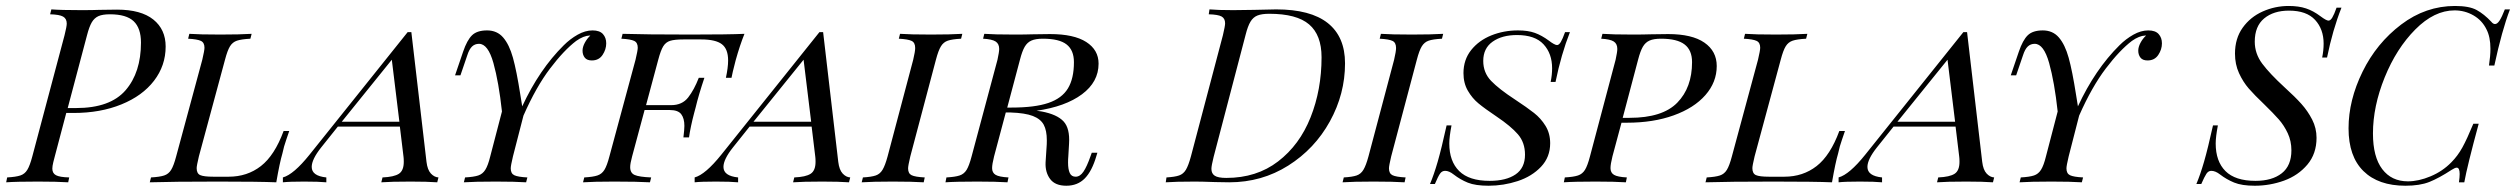

<svg xmlns="http://www.w3.org/2000/svg" viewBox="-47 -602 8308 634"><path d="M500 -448.4Q500 -385.5 461.7 -335.5Q423.4 -285.5 354 -257.3Q284.7 -229 196 -229H171.8L133.9 -85.5Q132.3 -79.8 129 -66.5Q125.8 -53.2 125.8 -45.2Q125.8 -29.8 137.9 -23.4Q150 -16.9 181.5 -16.1L178.2 0Q141.1 -2.4 78.2 -2.4Q7.3 -2.4 -26.6 0L-23.4 -16.1Q5.6 -17.7 20.2 -22.6Q34.7 -27.4 43.1 -41.1Q51.6 -54.8 59.7 -85.5L166.1 -485.5Q173.4 -514.5 173.4 -524.2Q173.4 -540.3 161.3 -547.2Q149.2 -554 118.5 -554.8L122.6 -571Q154.8 -568.5 221.8 -568.5Q260.5 -568.5 279.8 -569.4L339.5 -570.2Q418.5 -570.2 459.3 -537.5Q500 -504.8 500 -448.4ZM418.5 -461.3Q418.5 -508.9 394.4 -531.9Q370.2 -554.8 316.1 -554.8Q291.9 -554.8 278.2 -548.8Q264.5 -542.7 256 -528.2Q247.6 -513.7 240.3 -485.5L176.6 -245.2H204Q316.9 -245.2 367.7 -304Q418.5 -362.9 418.5 -461.3Z M885.5 -95.2Q876.6 -65.3 865.3 0Q808.9 -2.4 673.4 -2.4Q524.2 -2.4 447.6 0L451.6 -16.1Q480.6 -17.7 495.2 -22.6Q509.7 -27.4 518.1 -41.1Q526.6 -54.8 534.7 -85.5L621 -404.8Q628.2 -435.5 628.2 -444.4Q628.2 -461.3 616.5 -466.9Q604.8 -472.6 574.2 -474.2L578.2 -490.3Q611.3 -487.9 680.6 -487.9Q745.2 -487.9 783.9 -490.3L779.8 -474.2Q750 -472.6 735.5 -467.7Q721 -462.9 712.5 -449.2Q704 -435.5 696 -404.8L609.7 -85.5Q602.4 -54.8 602.4 -46.8Q602.4 -29 614.1 -23.8Q625.8 -18.5 657.3 -18.5H708.1Q769.4 -18.5 814.5 -53.6Q859.7 -88.7 889.5 -169.4H908.1Q906.5 -163.7 898.4 -141.1Q890.3 -118.5 885.5 -95.2Z M1400.8 -16.1 1396.8 0Q1364.5 -2.4 1308.9 -2.4Q1243.5 -2.4 1212.1 0L1216.1 -16.1Q1254 -17.7 1270.2 -28.2Q1286.3 -38.7 1286.3 -67.7Q1286.3 -78.2 1285.5 -83.9L1273.4 -183.9H1068.5L1013.7 -115.3Q982.3 -75.8 982.3 -50.8Q982.3 -21 1030.6 -16.1V0Q1006.5 -2.4 957.3 -2.4Q908.1 -2.4 887.1 0V-16.1Q922.6 -25.8 975 -91.1L1299.2 -496H1311.3L1361.3 -67.7Q1364.5 -41.1 1375.8 -29Q1387.1 -16.9 1400.8 -16.1ZM1271.8 -200 1246.8 -404.8 1081.5 -200Z M1954.8 -458.9Q1954.8 -438.7 1942.7 -420.6Q1930.6 -402.4 1907.3 -402.4Q1891.1 -402.4 1883.9 -411.7Q1876.6 -421 1876.6 -434.7Q1876.6 -446.8 1883.9 -460.5Q1891.1 -474.2 1902.4 -484.7H1900Q1879.8 -483.9 1855.6 -466.9Q1815.3 -436.3 1769.4 -375.8Q1723.4 -315.3 1681.5 -220.2L1646.8 -85.5Q1639.5 -54.8 1639.5 -46Q1639.5 -29 1651.2 -23.4Q1662.9 -17.7 1694.4 -16.1L1690.3 0Q1654 -2.4 1590.3 -2.4Q1520.2 -2.4 1484.7 0L1488.7 -16.1Q1517.7 -17.7 1532.3 -22.6Q1546.8 -27.4 1555.6 -41.5Q1564.5 -55.6 1571.8 -85.5L1610.5 -233.9Q1600 -330.6 1582.3 -394Q1564.5 -457.3 1534.7 -457.3Q1521 -457.3 1511.7 -448.4Q1502.4 -439.5 1496 -419.4L1473.4 -353.2H1455.6L1482.3 -431.5Q1495.2 -469.4 1511.7 -485.5Q1528.2 -501.6 1561.3 -501.6Q1594.4 -501.6 1614.5 -478.2Q1634.7 -454.8 1646.8 -411.3Q1658.9 -367.7 1671 -290.3L1677.4 -250.8Q1733.9 -372.6 1814.5 -452.4Q1835.5 -473.4 1860.5 -487.5Q1885.5 -501.6 1909.7 -501.6Q1933.1 -501.6 1944 -489.5Q1954.8 -477.4 1954.8 -458.9Z M2411.3 -490.3Q2396 -452.4 2382.3 -403.2Q2370.2 -356.5 2368.5 -345.2H2350Q2357.3 -379 2357.3 -402.4Q2357.3 -440.3 2336.7 -456Q2316.1 -471.8 2268.5 -471.8H2209.7Q2180.6 -471.8 2166.1 -467.3Q2151.6 -462.9 2143.1 -449.2Q2134.7 -435.5 2126.6 -404.8L2086.3 -254.8H2169.4Q2205.6 -254.8 2225.4 -280.2Q2245.2 -305.6 2260.5 -345.2H2279Q2259.7 -287.9 2250 -246.8L2245.2 -229Q2233.1 -183.1 2228.2 -148.4H2209.7Q2212.9 -174.2 2212.9 -186.3Q2212.9 -211.3 2202.4 -225Q2191.9 -238.7 2164.5 -238.7H2081.5L2040.3 -85.5Q2033.9 -62.1 2033.9 -50Q2033.9 -30.6 2048.8 -24.2Q2063.7 -17.7 2103.2 -16.1L2099.2 0Q2058.1 -2.4 1981.5 -2.4Q1913.7 -2.4 1878.2 0L1882.3 -16.1Q1911.3 -17.7 1925.8 -22.6Q1940.3 -27.4 1948.8 -41.1Q1957.3 -54.8 1965.3 -85.5L2051.6 -404.8Q2058.9 -435.5 2058.9 -444.4Q2058.9 -461.3 2047.2 -466.9Q2035.5 -472.6 2004.8 -474.2L2008.9 -490.3Q2084.7 -487.9 2233.9 -487.9Q2358.1 -487.9 2411.3 -490.3Z M2760.5 -16.1 2756.5 0Q2724.2 -2.4 2668.5 -2.4Q2603.2 -2.4 2571.8 0L2575.8 -16.1Q2613.7 -17.7 2629.8 -28.2Q2646 -38.7 2646 -67.7Q2646 -78.2 2645.2 -83.9L2633.1 -183.9H2428.2L2373.4 -115.3Q2341.9 -75.8 2341.9 -50.8Q2341.9 -21 2390.3 -16.1V0Q2366.1 -2.4 2316.9 -2.4Q2267.7 -2.4 2246.8 0V-16.1Q2282.3 -25.8 2334.7 -91.1L2658.9 -496H2671L2721 -67.7Q2724.2 -41.1 2735.5 -29Q2746.8 -16.9 2760.5 -16.1ZM2631.5 -200 2606.5 -404.8 2441.1 -200Z M2951.6 -46Q2951.6 -29 2963.3 -23.4Q2975 -17.7 3006.5 -16.1L3003.2 0Q2966.1 -2.4 2900.8 -2.4Q2833.9 -2.4 2798.4 0L2802.4 -16.1Q2830.6 -17.7 2844.8 -22.6Q2858.9 -27.4 2867.3 -41.5Q2875.8 -55.6 2883.9 -85.5L2968.5 -404.8Q2975 -432.3 2975 -443.5Q2975 -461.3 2963.3 -466.9Q2951.6 -472.6 2921 -474.2L2925 -490.3Q2958.1 -487.9 3027.4 -487.9Q3091.9 -487.9 3130.6 -490.3L3126.6 -474.2Q3096.8 -472.6 3082.7 -467.7Q3068.5 -462.9 3060.1 -449.2Q3051.6 -435.5 3043.5 -404.8L2958.9 -85.5Q2951.6 -54.8 2951.6 -46Z M3558.1 -97.6H3576.6L3573.4 -87.1Q3558.9 -37.1 3535.1 -12.9Q3511.3 11.3 3474.2 11.3Q3437.1 11.3 3420.6 -10.9Q3404 -33.1 3405.6 -66.1L3408.9 -116.9Q3409.7 -124.2 3409.7 -138.7Q3409.7 -171 3399.6 -189.9Q3389.5 -208.9 3363.7 -219Q3337.9 -229 3289.5 -230.6H3284.7H3274.2L3235.5 -85.5Q3229 -59.7 3229 -46.8Q3229 -31.5 3240.7 -24.6Q3252.4 -17.7 3283.1 -16.1L3279.8 0Q3242.7 -2.4 3179.8 -2.4Q3108.9 -2.4 3075 0L3078.2 -16.1Q3107.3 -17.7 3121.8 -22.6Q3136.3 -27.4 3144.8 -41.1Q3153.2 -54.8 3161.3 -85.5L3246.8 -404.8Q3252.4 -430.6 3252.4 -440.3Q3252.4 -457.3 3240.7 -464.9Q3229 -472.6 3199.2 -474.2L3203.2 -490.3Q3235.5 -487.9 3302.4 -487.9Q3341.1 -487.9 3360.5 -488.7L3420.2 -489.5Q3499.2 -489.5 3539.9 -463.3Q3580.6 -437.1 3580.6 -391.9Q3580.6 -331.5 3525.8 -290.7Q3471 -250 3375.8 -236.3L3392.7 -233.9Q3443.5 -224.2 3464.9 -201.2Q3486.3 -178.2 3483.1 -127.4L3480.6 -84.7Q3479.8 -77.4 3479.8 -65.3Q3479.8 -42.7 3485.5 -30.6Q3491.1 -18.5 3504.8 -18.5Q3519.4 -18.5 3530.6 -35.1Q3541.9 -51.6 3554 -86.3ZM3279 -246.8H3292.7Q3370.2 -246.8 3414.9 -262.1Q3459.7 -277.4 3479.4 -310.1Q3499.2 -342.7 3499.2 -396.8Q3499.2 -436.3 3475 -455.2Q3450.8 -474.2 3396.8 -474.2Q3372.6 -474.2 3358.9 -468.1Q3345.2 -462.1 3336.7 -447.6Q3328.2 -433.1 3321 -404.8Z M4012.1 0 3965.3 -0.8Q3920.2 -2.4 3899.2 -2.4Q3833.9 -2.4 3802.4 0L3804.8 -16.1Q3832.3 -17.7 3846.4 -22.6Q3860.5 -27.4 3869 -41.5Q3877.4 -55.6 3885.5 -85.5L3991.1 -485.5Q3998.4 -516.1 3998.4 -525Q3998.4 -541.1 3986.7 -547.6Q3975 -554 3944.4 -554.8L3946.8 -571Q3974.2 -568.5 4025 -568.5L4093.5 -569.4Q4148.4 -571 4166.9 -571Q4280.6 -571 4337.5 -525.8Q4394.4 -480.6 4394.4 -392.7Q4394.4 -291.9 4344.4 -201.2Q4294.4 -110.5 4206.9 -55.2Q4119.4 0 4012.1 0ZM4316.9 -412.9Q4316.9 -486.3 4275.8 -521.4Q4234.7 -556.5 4144.4 -556.5Q4119.4 -556.5 4105.2 -550.8Q4091.1 -545.2 4082.3 -530.6Q4073.4 -516.1 4066.1 -487.1L3960.5 -83.9Q3953.2 -54.8 3953.2 -44.4Q3953.2 -29 3964.1 -21.8Q3975 -14.5 4002.4 -14.5Q4102.4 -14.5 4173.4 -69Q4244.4 -123.4 4280.6 -214.5Q4316.9 -305.6 4316.9 -412.9Z M4539.5 -46Q4539.5 -29 4551.2 -23.4Q4562.9 -17.7 4594.4 -16.1L4591.1 0Q4554 -2.4 4488.7 -2.4Q4421.8 -2.4 4386.3 0L4390.3 -16.1Q4418.5 -17.7 4432.7 -22.6Q4446.8 -27.4 4455.2 -41.5Q4463.7 -55.6 4471.8 -85.5L4556.5 -404.8Q4562.9 -432.3 4562.9 -443.5Q4562.9 -461.3 4551.2 -466.9Q4539.5 -472.6 4508.9 -474.2L4512.9 -490.3Q4546 -487.9 4615.3 -487.9Q4679.8 -487.9 4718.5 -490.3L4714.5 -474.2Q4684.7 -472.6 4670.6 -467.7Q4656.5 -462.9 4648 -449.2Q4639.5 -435.5 4631.5 -404.8L4546.8 -85.5Q4539.5 -54.8 4539.5 -46Z M5089.5 -331.5H5073.4Q5078.2 -354.8 5078.2 -376.6Q5078.2 -425 5050 -455.6Q5021.8 -486.3 4962.1 -486.3Q4912.9 -486.3 4881.9 -464.5Q4850.8 -442.7 4850.8 -400.8Q4850.8 -362.1 4876.6 -335.1Q4902.4 -308.1 4955.6 -273.4Q4996 -246.8 5018.5 -229Q5041.1 -211.3 5056.5 -186.3Q5071.8 -161.3 5071.8 -129Q5071.8 -83.1 5041.5 -51.2Q5011.3 -19.4 4964.5 -4Q4917.7 11.3 4868.5 11.3Q4825 11.3 4800 1.2Q4775 -8.9 4753.2 -25.8Q4737.9 -37.9 4725 -37.9Q4714.5 -37.9 4708.1 -28.6Q4701.6 -19.4 4691.1 5.6H4675Q4687.9 -25 4700.4 -68.1Q4712.9 -111.3 4729.8 -187.9H4746Q4738.7 -150 4738.7 -128.2Q4738.7 -69.4 4771.4 -37.1Q4804 -4.8 4871.8 -4.8Q4926.6 -4.8 4957.7 -26.2Q4988.7 -47.6 4988.7 -91.1Q4988.7 -131.5 4965.3 -158.5Q4941.9 -185.5 4895.2 -216.9Q4855.6 -243.5 4835.1 -260.5Q4814.5 -277.4 4800 -302.4Q4785.5 -327.4 4785.5 -360.5Q4785.5 -404.8 4810.9 -436.7Q4836.3 -468.5 4877.4 -485.1Q4918.5 -501.6 4965.3 -501.6Q4998.4 -501.6 5021 -493.5Q5043.5 -485.5 5067.7 -467.7Q5075.8 -461.3 5083.1 -457.3Q5090.3 -453.2 5094.4 -453.2Q5100.8 -453.2 5106.9 -463.3Q5112.9 -473.4 5121 -496H5137.1Q5108.1 -422.6 5089.5 -331.5Z M5621.8 -383.9Q5621.8 -330.6 5584.3 -287.9Q5546.8 -245.2 5479.4 -221Q5412.1 -196.8 5325.8 -196.8H5307.3L5277.4 -85.5Q5271 -59.7 5271 -46.8Q5271 -31.5 5282.7 -24.6Q5294.4 -17.7 5325 -16.1L5321.8 0Q5284.7 -2.4 5221.8 -2.4Q5150.8 -2.4 5116.9 0L5120.2 -16.1Q5149.2 -17.7 5163.7 -22.6Q5178.2 -27.4 5186.7 -41.1Q5195.2 -54.8 5203.2 -85.5L5287.9 -404.8Q5293.5 -430.6 5293.5 -440.3Q5293.5 -457.3 5281.9 -464.9Q5270.2 -472.6 5240.3 -474.2L5244.4 -490.3Q5277.4 -487.9 5343.5 -487.9Q5382.3 -487.9 5401.6 -488.7L5461.3 -489.5Q5540.3 -489.5 5581 -461.3Q5621.8 -433.1 5621.8 -383.9ZM5540.3 -396.8Q5540.3 -436.3 5515.7 -455.2Q5491.1 -474.2 5437.9 -474.2Q5413.7 -474.2 5400 -468.1Q5386.3 -462.1 5377.8 -447.6Q5369.4 -433.1 5362.1 -404.8L5311.3 -212.9H5333.9Q5442.7 -212.9 5491.5 -262.9Q5540.3 -312.9 5540.3 -396.8Z M6022.6 -95.2Q6013.7 -65.3 6002.4 0Q5946 -2.4 5810.5 -2.4Q5661.3 -2.4 5584.7 0L5588.7 -16.1Q5617.7 -17.7 5632.3 -22.6Q5646.8 -27.4 5655.2 -41.1Q5663.7 -54.8 5671.8 -85.5L5758.1 -404.8Q5765.3 -435.5 5765.3 -444.4Q5765.3 -461.3 5753.6 -466.9Q5741.9 -472.6 5711.3 -474.2L5715.3 -490.3Q5748.4 -487.9 5817.7 -487.9Q5882.3 -487.9 5921 -490.3L5916.9 -474.2Q5887.1 -472.6 5872.6 -467.7Q5858.1 -462.9 5849.6 -449.2Q5841.1 -435.5 5833.1 -404.8L5746.8 -85.5Q5739.5 -54.8 5739.5 -46.8Q5739.5 -29 5751.2 -23.8Q5762.9 -18.5 5794.4 -18.5H5845.2Q5906.5 -18.5 5951.6 -53.6Q5996.8 -88.7 6026.6 -169.4H6045.2Q6043.5 -163.7 6035.5 -141.1Q6027.4 -118.5 6022.6 -95.2Z M6537.9 -16.1 6533.9 0Q6501.6 -2.4 6446 -2.4Q6380.6 -2.4 6349.2 0L6353.2 -16.1Q6391.1 -17.7 6407.3 -28.2Q6423.4 -38.7 6423.4 -67.7Q6423.4 -78.2 6422.6 -83.9L6410.5 -183.9H6205.6L6150.8 -115.3Q6119.4 -75.8 6119.4 -50.8Q6119.4 -21 6167.7 -16.1V0Q6143.5 -2.4 6094.4 -2.4Q6045.2 -2.4 6024.2 0V-16.1Q6059.7 -25.8 6112.1 -91.1L6436.3 -496H6448.4L6498.4 -67.7Q6501.6 -41.1 6512.9 -29Q6524.2 -16.9 6537.9 -16.1ZM6408.9 -200 6383.9 -404.8 6218.5 -200Z M7091.9 -458.9Q7091.9 -438.7 7079.8 -420.6Q7067.7 -402.4 7044.4 -402.4Q7028.2 -402.4 7021 -411.7Q7013.7 -421 7013.7 -434.7Q7013.7 -446.8 7021 -460.5Q7028.2 -474.2 7039.5 -484.7H7037.1Q7016.9 -483.9 6992.7 -466.9Q6952.4 -436.3 6906.5 -375.8Q6860.5 -315.3 6818.5 -220.2L6783.9 -85.5Q6776.6 -54.8 6776.6 -46Q6776.6 -29 6788.3 -23.4Q6800 -17.7 6831.5 -16.1L6827.4 0Q6791.1 -2.4 6727.4 -2.4Q6657.3 -2.4 6621.8 0L6625.8 -16.1Q6654.8 -17.7 6669.4 -22.6Q6683.9 -27.4 6692.7 -41.5Q6701.6 -55.6 6708.9 -85.5L6747.6 -233.9Q6737.1 -330.6 6719.4 -394Q6701.6 -457.3 6671.8 -457.3Q6658.1 -457.3 6648.8 -448.4Q6639.5 -439.5 6633.1 -419.4L6610.5 -353.2H6592.7L6619.4 -431.5Q6632.3 -469.4 6648.8 -485.5Q6665.3 -501.6 6698.4 -501.6Q6731.5 -501.6 6751.6 -478.2Q6771.8 -454.8 6783.9 -411.3Q6796 -367.7 6808.1 -290.3L6814.5 -250.8Q6871 -372.6 6951.6 -452.4Q6972.6 -473.4 6997.6 -487.5Q7022.6 -501.6 7046.8 -501.6Q7070.2 -501.6 7081 -489.5Q7091.9 -477.4 7091.9 -458.9Z M7637.1 -412.1H7621Q7625.8 -435.5 7625.8 -458.1Q7625.8 -505.6 7597.6 -536.3Q7569.4 -566.9 7511.3 -566.9Q7460.5 -566.9 7429.4 -541.1Q7398.4 -515.3 7398.4 -464.5Q7398.4 -425 7423 -391.9Q7447.6 -358.9 7496.8 -313.7Q7531.5 -282.3 7552.4 -258.9Q7573.4 -235.5 7587.9 -207.3Q7602.4 -179 7602.4 -146.8Q7602.4 -94.4 7572.2 -58.5Q7541.9 -22.6 7495.2 -5.6Q7448.4 11.3 7398.4 11.3Q7355.6 11.3 7330.2 0.8Q7304.8 -9.7 7283.9 -25.8Q7268.5 -37.9 7254.8 -37.9Q7245.2 -37.9 7238.7 -28.2Q7232.3 -18.5 7221.8 5.6H7205.6Q7218.5 -25 7231 -68.1Q7243.5 -111.3 7260.5 -187.9H7276.6Q7269.4 -150 7269.4 -128.2Q7269.4 -69.4 7301.6 -37.1Q7333.9 -4.8 7400.8 -4.8Q7455.6 -4.8 7487.5 -29.8Q7519.4 -54.8 7519.4 -105.6Q7519.4 -136.3 7507.3 -162.1Q7495.2 -187.9 7477.8 -207.7Q7460.5 -227.4 7429.8 -257.3Q7397.6 -287.9 7378.6 -309.7Q7359.7 -331.5 7346.4 -360.5Q7333.1 -389.5 7333.1 -425Q7333.1 -475 7358.5 -510.5Q7383.9 -546 7424.6 -564.1Q7465.3 -582.3 7510.5 -582.3Q7543.5 -582.3 7567.7 -574.2Q7591.9 -566.1 7615.3 -548.4Q7634.7 -533.9 7641.9 -533.9Q7648.4 -533.9 7654.4 -544Q7660.5 -554 7668.5 -576.6H7684.7Q7655.6 -503.2 7637.1 -412.1Z M8189.5 -385.5H8171.8Q8176.6 -416.9 8176.6 -441.1Q8176.6 -479.8 8163.7 -504.8Q8149.2 -534.7 8120.6 -551.2Q8091.9 -567.7 8058.1 -567.7Q7991.1 -567.7 7928.6 -504.8Q7866.1 -441.9 7827.4 -346.4Q7788.7 -250.8 7788.7 -161.3Q7788.7 -83.9 7819.4 -43.5Q7850 -3.2 7904 -3.2Q7939.5 -3.2 7979 -19.8Q8018.5 -36.3 8047.6 -66.1Q8068.5 -87.1 8083.9 -114.9Q8099.2 -142.7 8120.2 -193.5H8137.9Q8100 -54 8090.3 0H8072.6Q8075 -16.9 8075 -27.4Q8075 -48.4 8065.3 -48.4Q8059.7 -48.4 8048.4 -41.1Q8006.5 -13.7 7975 -1.2Q7943.5 11.3 7896 11.3Q7806.5 11.3 7757.3 -37.1Q7708.1 -85.5 7708.1 -178.2Q7708.1 -271 7754.4 -365.3Q7800.8 -459.7 7881.9 -521Q7962.9 -582.3 8059.7 -582.3Q8106.5 -582.3 8131 -569Q8155.6 -555.6 8179.8 -529.8Q8185.5 -522.6 8191.9 -522.6Q8199.2 -522.6 8206.9 -534.3Q8214.5 -546 8224.2 -571H8241.1Q8214.5 -501.6 8189.5 -385.5Z"/></svg>

Font: Playfair Display SC
Style: Italic
Weight: 400
Italic angle: -14°
Designer: Claus Eggers Sørensen
Foundry: Claus Eggers Sørensen
Version: Version 1.202; ttfautohint (v1.6)